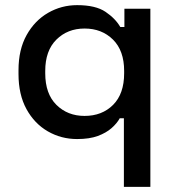

<svg xmlns="http://www.w3.org/2000/svg" viewBox="-20 -527 681 747"><path d="M462 200V-67H446Q435 -47 414 -28.5Q393 -10 360.5 2Q328 14 280 14Q218 14 166 -16Q114 -46 83 -102.5Q52 -159 52 -239V-254Q52 -334 83.5 -390.5Q115 -447 167 -477Q219 -507 280 -507Q352 -507 390.5 -481Q429 -455 448 -422H464V-493H565V200ZM309 -76Q377 -76 420 -119Q463 -162 463 -242V-251Q463 -330 419.5 -373Q376 -416 309 -416Q243 -416 199.5 -373Q156 -330 156 -251V-242Q156 -162 199.5 -119Q243 -76 309 -76Z"/></svg>

Font: Space Grotesk Light Medium
Style: Regular
Weight: 500
Version: Version 2.000